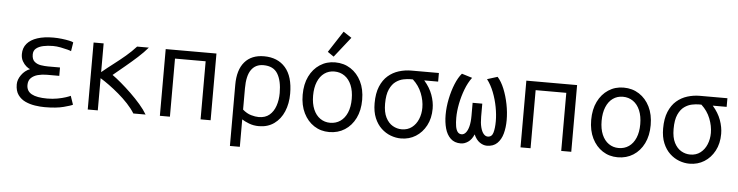

<svg xmlns="http://www.w3.org/2000/svg" viewBox="-53 -1036 5705 1485"><g transform="rotate(5 2800.0 -293.5)"><path d="M309 11Q274 11 234 5Q194 -1 159 -17Q124 -33 101.5 -64Q79 -95 79 -146Q79 -183 105 -219.5Q131 -256 171 -272Q159 -276 142 -290Q125 -304 111.5 -327.5Q98 -351 98 -383Q98 -431 126 -464Q154 -497 206 -514Q258 -531 330 -531Q363 -531 396.5 -527Q430 -523 455 -517.5Q480 -512 486 -507L475 -438Q471 -441 447.5 -447.5Q424 -454 392.5 -460Q361 -466 333 -466Q292 -466 257.5 -458.5Q223 -451 202.5 -434Q182 -417 182 -387Q182 -349 202.5 -331.5Q223 -314 252.5 -309.5Q282 -305 308 -305H401V-240H305Q268 -240 235.5 -231.5Q203 -223 182.5 -203Q162 -183 162 -148Q162 -101 202 -79Q242 -57 323 -57Q365 -57 402.5 -64Q440 -71 467 -80Q494 -89 503 -94L526 -27Q513 -19 456 -4Q399 11 309 11Z M643 0V-520H721V-297Q767 -335 813 -370Q859 -405 902 -441.5Q945 -478 981 -518H1072Q1039 -479 995.5 -439.5Q952 -400 905 -361Q858 -322 811 -283Q841 -262 880 -229Q919 -196 960 -156.5Q1001 -117 1036 -76.5Q1071 -36 1092 0H997Q974 -37 940 -73.5Q906 -110 866.5 -143.5Q827 -177 789 -204.5Q751 -232 721 -250V0Z M1203 0V-518H1597V0H1519V-451H1281V0Z M1763 185V-290Q1763 -406 1816 -467.5Q1869 -529 1966 -529Q2072 -529 2132 -460.5Q2192 -392 2192 -258Q2192 -181 2166 -119.5Q2140 -58 2090.5 -22.5Q2041 13 1972 13Q1930 13 1894.5 -1Q1859 -15 1840 -28V185ZM1965 -57Q2016 -57 2048 -84Q2080 -111 2095.5 -156.5Q2111 -202 2111 -256Q2111 -351 2078 -405.5Q2045 -460 1967 -460Q1906 -460 1873 -413.5Q1840 -367 1840 -269V-104Q1872 -76 1905.5 -66.5Q1939 -57 1965 -57Z M2518 11Q2452 11 2400.5 -22.5Q2349 -56 2319 -116.5Q2289 -177 2289 -259Q2289 -341 2318.5 -401.5Q2348 -462 2400 -496Q2452 -530 2518 -530Q2586 -530 2638.5 -496Q2691 -462 2721 -401.5Q2751 -341 2751 -259Q2751 -177 2721 -116.5Q2691 -56 2638.5 -22.5Q2586 11 2518 11ZM2519 -61Q2564 -61 2598 -84.5Q2632 -108 2651 -152.5Q2670 -197 2670 -259Q2670 -321 2651 -366Q2632 -411 2597.5 -435Q2563 -459 2518 -459Q2474 -459 2440.5 -435Q2407 -411 2388.5 -366Q2370 -321 2370 -259Q2370 -197 2389 -152.5Q2408 -108 2442 -84.5Q2476 -61 2519 -61ZM2502 -573 2454 -606 2562 -772 2626 -730Z M3075 12Q3035 12 2995 -3Q2955 -18 2922 -49Q2889 -80 2869 -128Q2849 -176 2849 -242Q2849 -319 2871 -372Q2893 -425 2930 -457Q2967 -489 3014 -503.5Q3061 -518 3111 -518H3324V-451H3216Q3260 -401 3280 -346Q3300 -291 3300 -239Q3300 -164 3270 -107.5Q3240 -51 3189.5 -19.5Q3139 12 3075 12ZM3075 -59Q3121 -59 3153.5 -84Q3186 -109 3203 -150Q3220 -191 3220 -239Q3220 -294 3197.5 -351Q3175 -408 3128 -451H3107Q3085 -451 3055 -445Q3025 -439 2996.5 -419Q2968 -399 2949 -357.5Q2930 -316 2930 -245Q2930 -179 2951 -138Q2972 -97 3005 -78Q3038 -59 3075 -59Z M3540 10Q3490 10 3460 -19Q3430 -48 3417 -95.5Q3404 -143 3404 -200Q3404 -261 3417 -324.5Q3430 -388 3452 -442Q3474 -496 3502 -528L3583 -503Q3553 -463 3532 -408Q3511 -353 3499.5 -294.5Q3488 -236 3488 -185Q3488 -148 3492.5 -120Q3497 -92 3508.5 -76.5Q3520 -61 3540 -61Q3558 -61 3572.5 -78Q3587 -95 3595.5 -128Q3604 -161 3604 -210V-311H3679V-210Q3679 -161 3687.5 -128Q3696 -95 3710.5 -78Q3725 -61 3743 -61Q3775 -61 3785 -96Q3795 -131 3795 -185Q3795 -236 3784 -294.5Q3773 -353 3751.5 -408Q3730 -463 3699 -503L3779 -528Q3809 -495 3831 -441Q3853 -387 3865.5 -324Q3878 -261 3878 -200Q3878 -143 3865 -95.5Q3852 -48 3822 -19Q3792 10 3742 10Q3714 10 3686.5 -9Q3659 -28 3641 -69Q3624 -28 3596 -9Q3568 10 3540 10Z M4003 0V-518H4397V0H4319V-451H4081V0Z M4758 11Q4692 11 4640.5 -22.5Q4589 -56 4559 -116.5Q4529 -177 4529 -259Q4529 -341 4558.5 -401.5Q4588 -462 4640 -496Q4692 -530 4758 -530Q4826 -530 4878.5 -496Q4931 -462 4961 -401.5Q4991 -341 4991 -259Q4991 -177 4961 -116.5Q4931 -56 4878.5 -22.5Q4826 11 4758 11ZM4759 -61Q4804 -61 4838 -84.5Q4872 -108 4891 -152.5Q4910 -197 4910 -259Q4910 -321 4891 -366Q4872 -411 4837.5 -435Q4803 -459 4758 -459Q4714 -459 4680.5 -435Q4647 -411 4628.5 -366Q4610 -321 4610 -259Q4610 -197 4629 -152.5Q4648 -108 4682 -84.5Q4716 -61 4759 -61Z M5315 12Q5275 12 5235 -3Q5195 -18 5162 -49Q5129 -80 5109 -128Q5089 -176 5089 -242Q5089 -319 5111 -372Q5133 -425 5170 -457Q5207 -489 5254 -503.5Q5301 -518 5351 -518H5564V-451H5456Q5500 -401 5520 -346Q5540 -291 5540 -239Q5540 -164 5510 -107.5Q5480 -51 5429.5 -19.5Q5379 12 5315 12ZM5315 -59Q5361 -59 5393.5 -84Q5426 -109 5443 -150Q5460 -191 5460 -239Q5460 -294 5437.5 -351Q5415 -408 5368 -451H5347Q5325 -451 5295 -445Q5265 -439 5236.5 -419Q5208 -399 5189 -357.5Q5170 -316 5170 -245Q5170 -179 5191 -138Q5212 -97 5245 -78Q5278 -59 5315 -59Z"/></g></svg>

Font: Ubuntu Sans Mono
Style: Regular
Weight: 400
Monospace: yes
Designer: Dalton Maag Ltd
Foundry: Dalton Maag Ltd
Version: Version 1.006